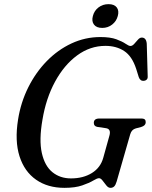

<svg xmlns="http://www.w3.org/2000/svg" viewBox="-20 -892 732 925"><path d="M463.5 -713.5Q511.5 -713.5 540.5 -702.8Q569.5 -692 585 -681.2Q600.5 -670.5 608.5 -670.5Q617.5 -670.5 626.5 -680.5Q635.5 -690.5 644.5 -700.8Q653.5 -711 663 -711Q684.5 -711 687 -681.5L691.5 -526Q692.5 -514 686.8 -508.5Q681 -503 673 -502.5Q655.5 -501 648.5 -520.5L636 -560.5Q616 -621.5 578.2 -646.2Q540.5 -671 488 -671Q414 -671 351.5 -625Q289 -579 245.2 -498.5Q201.5 -418 184.5 -315Q167.5 -217.5 181.5 -155Q195.5 -92.5 232.5 -62.5Q269.5 -32.5 322 -32.5Q381 -32.5 422.8 -58.5Q464.5 -84.5 477.5 -132L507 -238Q516.5 -271 490 -274.5L449.5 -280.5Q432 -283.5 432 -300Q432 -321 458.5 -321H660Q673.5 -321 678 -316Q682.5 -311 682 -302Q681.5 -286.5 659.5 -280L634.5 -273.5Q614 -268 607.5 -245.5L542 -17.5Q537 -0.5 530 6.2Q523 13 512 13Q501.5 13 492.2 1.2Q483 -10.5 474.2 -22Q465.5 -33.5 457 -33.5Q448 -33.5 429 -22Q410 -10.5 376.2 1.2Q342.5 13 290.5 13Q210 13 153.8 -26.2Q97.5 -65.5 74 -139.2Q50.5 -213 67 -316Q80 -398.5 116 -470.8Q152 -543 205.2 -597.5Q258.5 -652 324.5 -682.8Q390.5 -713.5 463.5 -713.5ZM472.5 -757.5Q445 -757.5 432.8 -773.5Q420.5 -789.5 427.5 -815Q434 -840.5 454.5 -856.2Q475 -872 503 -872Q530.5 -872 542.5 -856.2Q554.5 -840.5 547.5 -815Q541 -790 520.5 -773.8Q500 -757.5 472.5 -757.5Z"/></svg>

Font: Fraunces 72pt Soft
Style: Italic
Weight: 400
Italic angle: -16°
Version: Version 1.000;[b76b70a41]